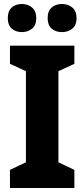

<svg xmlns="http://www.w3.org/2000/svg" viewBox="-20 -1036 423 963"><path d="M353 -93H30V-184L110 -222V-679L30 -716V-807H353V-716L273 -679V-222L353 -184ZM19 -945Q19 -981 39 -998.5Q59 -1016 90 -1016Q120 -1016 141 -998Q162 -980 162 -945Q162 -910 141 -892.5Q120 -875 90 -875Q59 -875 39 -892.5Q19 -910 19 -945ZM219 -945Q219 -981 239.5 -998.5Q260 -1016 291 -1016Q322 -1016 343 -998Q364 -980 364 -945Q364 -910 343 -892.5Q322 -875 291 -875Q259 -875 239 -892.5Q219 -910 219 -945Z"/></svg>

Font: Noto Sans Telugu UI SemiCondensed ExtraBold
Style: Regular
Weight: 800
Width: 4
Designer: Jelle Bosma - Monotype Design Team
Foundry: Monotype Imaging Inc.
Version: Version 2.005; ttfautohint (v1.8.4.7-5d5b)